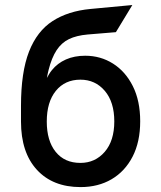

<svg xmlns="http://www.w3.org/2000/svg" viewBox="-20 -750 656 782"><path d="M308 12Q195 12 130.2 -58.5Q65.5 -129 65.5 -255V-319Q65.5 -456 98.2 -539.8Q131 -623.5 194.2 -664.2Q257.5 -705 348.5 -713.5L519 -729.5L452 -619L337 -609.5Q291.5 -605.5 261 -590.8Q230.5 -576 210.5 -545.5Q190.5 -515 178 -465.5Q176 -456.5 174.2 -449.2Q172.5 -442 171 -432.5Q175 -440 180 -448.2Q185 -456.5 191.5 -464.5Q214 -492.5 248.5 -507.8Q283 -523 327 -523Q389.5 -523 440.2 -491Q491 -459 521 -399.2Q551 -339.5 551 -256Q551 -172 520 -112Q489 -52 434.5 -20Q380 12 308 12ZM307.5 -86.5Q367.5 -86.5 406.5 -131.5Q445.5 -176.5 445.5 -255.5Q445.5 -334.5 406.8 -380Q368 -425.5 307.5 -425.5Q244.5 -425.5 207.5 -380Q170.5 -334.5 170.5 -255Q170.5 -176.5 206.8 -131.5Q243 -86.5 307.5 -86.5Z"/></svg>

Font: Overpass Mono SemiBold
Style: Regular
Weight: 600
Monospace: yes
Designer: Delve Withrington, Dave Bailey
Foundry: Delve Fonts LLC
Version: Version 4.000